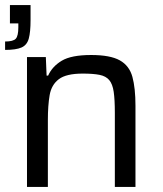

<svg xmlns="http://www.w3.org/2000/svg" viewBox="-20 -734 639 754"><path d="M0 -538V-571Q32 -571 42 -582Q52 -593 52 -627V-642H19V-714H100V-655Q100 -608 93 -582.5Q86 -557 64.5 -547.5Q43 -538 0 -538ZM86 0V-510H160L163 -437H169Q185 -473 222.5 -495.5Q260 -518 338 -518Q413 -518 450.5 -497Q488 -476 500 -432Q512 -388 512 -319V0H431V-291Q431 -343 426.5 -373.5Q422 -404 409 -419.5Q396 -435 371 -440Q346 -445 305 -445Q240 -445 211 -423Q182 -401 175 -360.5Q168 -320 168 -263V0Z"/></svg>

Font: Saira
Style: Regular
Weight: 400
Designer: Hector Gatti with collaboration of the Omnibus-Type team
Foundry: Omnibus-Type
Version: Version 1.100; ttfautohint (v1.8.3)